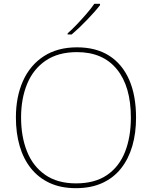

<svg xmlns="http://www.w3.org/2000/svg" viewBox="-20 -972 794 1002"><path d="M690 -358Q690 -277 670.5 -210Q651 -143 612 -93.5Q573 -44 514 -17Q455 10 376 10Q298 10 239.5 -17Q181 -44 141.5 -93.5Q102 -143 82.5 -210.5Q63 -278 63 -359Q63 -467 100 -549.5Q137 -632 208.5 -678.5Q280 -725 382 -725Q481 -725 549.5 -681.5Q618 -638 654 -556Q690 -474 690 -358ZM90 -359Q90 -259 121 -181.5Q152 -104 216 -59.5Q280 -15 377 -15Q475 -15 538.5 -58.5Q602 -102 632.5 -179.5Q663 -257 663 -358Q663 -521 590 -610.5Q517 -700 382 -700Q284 -700 219 -656Q154 -612 122 -535Q90 -458 90 -359ZM502 -945Q489 -928 471.5 -908.5Q454 -889 434.5 -868.5Q415 -848 394.5 -828.5Q374 -809 354 -792H333V-798Q356 -818 382.5 -846Q409 -874 433.5 -902.5Q458 -931 472 -952H502Z"/></svg>

Font: Noto Sans Armenian Thin
Style: Regular
Weight: 250
Version: Version 2.007